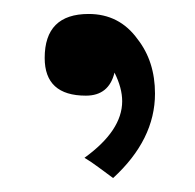

<svg xmlns="http://www.w3.org/2000/svg" viewBox="-20 -320 279 275"><path d="M142 -65Q131 -73 121 -80.5Q111 -88 101 -94Q155 -133 155 -175Q155 -194 144 -216Q136 -183 103 -183Q44 -183 44 -237Q44 -300 107 -300Q151 -300 177 -264Q202 -232 202 -186Q202 -120 142 -65Z"/></svg>

Font: Ekushey Lal Sabuj Normal
Style: Regular
Weight: 400
Designer: Al Mamun Sumon
Foundry: Al Mamun Sumon
Version: Version 1.0